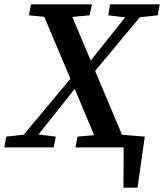

<svg xmlns="http://www.w3.org/2000/svg" viewBox="-41 -684 761 891"><path d="M480 0 484 -62 631 -50 597 187H532L533 -34L574 0ZM-21 0 -12 -50 96 -62H118L218 -50L208 0ZM20 0 312 -350 360 -302H326L303 -268L90 0ZM93 -613 103 -664H386L375 -613L246 -601H216ZM309 0 319 -50 455 -62H485L610 -50L600 0ZM374 -323 330 -375H361L384 -408L588 -664H658ZM461 -613 470 -664H700L691 -613L583 -601H559ZM420 0 140 -664H270L550 0Z"/></svg>

Font: Source Serif 4 18pt SemiBold
Style: Italic
Weight: 600
Italic angle: -12°
Designer: Frank Grießhammer
Foundry: Adobe Systems Incorporated
Version: Version 4.004;hotconv 1.0.116;makeotfexe 2.5.65601